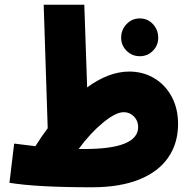

<svg xmlns="http://www.w3.org/2000/svg" viewBox="-20 -780 809 813"><path d="M734 -255Q734 -173 692 -112.5Q650 -52 568.5 -19.5Q487 13 369 13Q135 13 20 -6L40 -172L130 -161Q156 -203 182 -237L165 -760H337L349 -410Q441 -477 527 -477Q585 -477 632 -449.5Q679 -422 706.5 -371.5Q734 -321 734 -255ZM565 -242Q565 -269 547 -287Q529 -305 504 -305Q470 -305 416 -260.5Q362 -216 313 -149H337Q565 -149 565 -242ZM493 -620Q493 -654 516 -678Q539 -702 572 -702Q605 -702 627.5 -678Q650 -654 650 -620Q650 -588 627.5 -565Q605 -542 572 -542Q539 -542 516 -565Q493 -588 493 -620Z"/></svg>

Font: Noto Sans Arabic CondBlack
Style: Regular
Weight: 900
Width: 3
Designer: Nadine Chahine
Foundry: Monotype Imaging Inc.
Version: Version 1.001